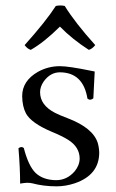

<svg xmlns="http://www.w3.org/2000/svg" viewBox="-20 -655 414 685"><path d="M45.9 -126Q56.2 -134.3 64.9 -127Q81.5 -63 106.9 -38.1Q133.8 -12.7 180.2 -12.2Q218.8 -12.2 246.1 -43.5Q263.7 -64.5 264.2 -88.9Q264.2 -130.4 223.1 -156.2Q201.2 -169.9 164.1 -185.1Q91.8 -215.8 72.8 -250Q59.6 -274.9 59.1 -312Q59.1 -366.7 115.7 -398.9Q151.9 -418.9 193.8 -418.9Q225.1 -418.9 305.7 -402.3Q313 -400.9 317.9 -399.9Q317.4 -387.2 315.9 -361.3Q313.5 -323.7 313 -304.2Q301.8 -294.9 292 -303.2Q276.9 -396.5 193.8 -397Q159.7 -397 136.2 -364.7Q123 -345.7 123 -326.2Q123 -279.8 176.3 -252.4Q192.4 -244.1 222.2 -232.9Q311.5 -198.7 328.6 -145.5Q333.5 -128.9 334 -110.8Q334 -30.8 246.6 -1Q213.9 9.8 182.1 9.8Q135.3 9.8 95.2 -1Q87.4 -2.9 76.2 -2.9Q66.4 -2.4 51.8 0Q51.8 -56.2 45.9 -126ZM210.9 -633.8Q248.5 -573.2 319.8 -494.1Q309.1 -480.5 296.9 -477.1Q238.3 -514.6 193.8 -560.1Q137.7 -504.4 89.8 -477.1Q77.1 -481 67.9 -494.1Q143.6 -578.6 179.2 -633.8Q195.8 -637.2 210.9 -633.8Z"/></svg>

Font: Linux Libertine Display O
Style: Regular
Weight: 400
Designer: Philipp H. Poll
Foundry: Philipp H. Poll
Version: Version 5.0.9